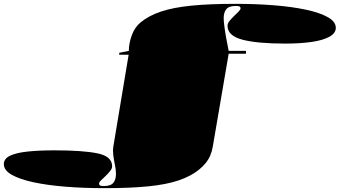

<svg xmlns="http://www.w3.org/2000/svg" viewBox="-513 -765 1769 1000"><path d="M77 0 157 -480H108V-490L158 -500Q158 -539 173.5 -581.5Q189 -624 220 -649Q263 -684 326 -705Q389 -726 483 -735.5Q577 -745 713 -745Q819 -745 913.5 -737.5Q1008 -730 1080.5 -714.5Q1153 -699 1194.5 -675.5Q1236 -652 1236 -620Q1236 -592 1202.5 -573.5Q1169 -555 1109.5 -546.5Q1050 -538 973 -538Q826 -538 749 -558.5Q672 -579 672 -631Q672 -643 682.5 -656Q693 -669 706 -681.5Q719 -694 729.5 -704.5Q740 -715 740 -722Q740 -728 735 -731Q730 -734 716 -734Q679 -734 665.5 -717Q652 -700 652 -670Q652 -656 655.5 -628.5Q659 -601 665 -567.5Q671 -534 678 -500H768V-485H678L595 0Q591 24 582 45Q573 66 558.5 84Q544 102 523 119Q481 153 417.5 174.5Q354 196 260 205.5Q166 215 30 215Q-76 215 -170.5 207.5Q-265 200 -337.5 184.5Q-410 169 -451.5 145.5Q-493 122 -493 90Q-493 61 -459.5 45.5Q-426 30 -366.5 24Q-307 18 -230 18Q-83 18 -6 33.5Q71 49 71 101Q71 113 60.5 126Q50 139 37 151.5Q24 164 13.5 174Q3 184 3 192Q3 198 8 201Q13 204 27 204Q64 204 77.5 187Q91 170 91 140Q91 120 86 96Q81 72 77.5 47Q74 22 77 0Z"/></svg>

Font: Kalnia Expanded
Style: Bold
Weight: 700
Width: 7
Designer: Frida Medrano
Foundry: Frida Medrano
Version: Version 1.105